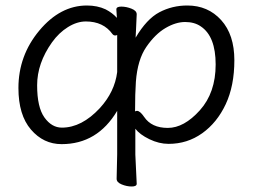

<svg xmlns="http://www.w3.org/2000/svg" viewBox="-20 -506 920 698"><path d="M406 -244V-379Q403 -377 399 -377Q393 -377 389 -382Q356 -428 292 -428Q260 -428 227 -407.5Q194 -387 169 -352Q115 -276 115 -196Q115 -116 141.5 -79Q168 -42 205 -42Q277 -42 343 -113Q397 -172 406 -244ZM406 -103Q334 18 204 18Q138 18 92.5 -35Q47 -88 47 -186Q47 -304 123 -395Q199 -486 296 -486Q334 -486 364 -472Q389 -459 405 -441Q404 -457 403 -472Q403 -482 421 -482Q439 -482 458 -474.5Q477 -467 477 -454Q477 -448 476 -432Q475 -416 474.5 -398.5Q474 -381 473 -369Q513 -437 559.5 -461.5Q606 -486 661 -486Q736 -486 784 -433Q832 -380 832 -287Q832 -194 800.5 -127Q769 -60 715 -21.5Q661 17 593 17Q558 17 523 0Q488 -17 472 -38V56L477 162Q477 172 459 172Q441 172 422.5 164.5Q404 157 404 144L406 55ZM471 -101Q475 -103 478 -103Q489 -103 504 -81Q531 -41 590 -41Q649 -41 706.5 -105Q764 -169 764 -271.5Q764 -374 710 -410Q687 -426 653 -426Q619 -426 581.5 -404Q544 -382 512 -335.5Q480 -289 474 -209Q471 -167 471 -101Z"/></svg>

Font: QiushuiShotai Bright
Style: Regular
Weight: 400
Designer: Christian Thalmann (Catharsis Fonts)
Version: Version 1.250;